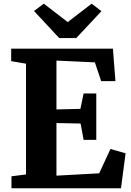

<svg xmlns="http://www.w3.org/2000/svg" viewBox="-20 -1002 698 1022"><path d="M118.5 -73.5V-663L39.5 -676.5V-743H581L594.5 -570H518.5L485 -670L280.5 -679.5V-419.5L408 -422.5L425 -504.5H492.5V-257.5H425L409 -344.5L280.5 -347V-67L508 -79.5L568 -209L648.5 -186L624 0H41V-63.5ZM295 -799.5 161 -943.5 213 -982.5 340.5 -884.5 468 -982.5 520 -942.5 386 -799.5Z"/></svg>

Font: Merriweather ExtraBold
Style: Regular
Weight: 800
Version: Version 2.100